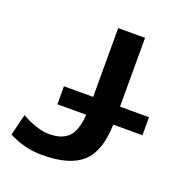

<svg xmlns="http://www.w3.org/2000/svg" viewBox="-132 -849 939 978"><g transform="rotate(20 337.5 -360.0)"><path d="M185.5 -259.8V-357.4H343.8V-730.5H489.3V-357.4H646.5V-259.8H488.3Q484.4 -113.3 416 -51.8Q347.7 9.8 199.2 9.8Q103.5 9.8 18.6 -35.2L46.9 -150.4Q131.8 -103.5 195.3 -102.5Q266.6 -102.5 301.3 -138.2Q335.9 -173.8 341.8 -259.8Z"/></g></svg>

Font: Mgen+ 1c bold
Style: Bold
Weight: 700
Designer: [Source Han Sans]
Ryoko NISHIZUKA  (kana & ideographs); Paul D. Hunt (Latin, Greek & Cyrillic); Wenlong ZHANG  (bopomofo
Version: Version 1.059.20150602